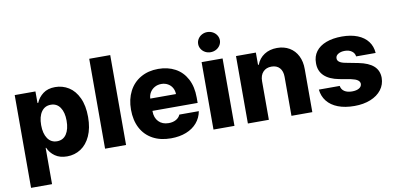

<svg xmlns="http://www.w3.org/2000/svg" viewBox="-84 -1020 3070 1487"><g transform="rotate(-10 1451.5 -276.5)"><path d="M52.7 -530.3H215.8V-439.5H221.7Q238.8 -481 275.9 -509Q313 -537.1 371.1 -537.1Q429.2 -537.1 477.3 -507.1Q525.4 -477.1 554.2 -415.5Q583 -354 583 -264.6Q583 -177.7 554.9 -116.2Q526.9 -54.7 478.8 -23.4Q430.7 7.8 371.1 7.8Q314 7.8 276.4 -18.8Q238.8 -45.4 221.7 -85.9H217.8V199.2H52.7ZM314.5 -121.1Q362.3 -121.1 388.2 -159.9Q414.1 -198.7 414.1 -265.6Q414.1 -331.1 387.9 -369.6Q361.8 -408.2 314.5 -408.2Q267.1 -408.2 240.5 -370.1Q213.9 -332 213.9 -265.6Q213.9 -199.2 240.5 -160.2Q267.1 -121.1 314.5 -121.1Z M835 0H669.9V-707H835Z M919.9 -262.7Q919.9 -344.2 952.1 -406.5Q984.4 -468.8 1043.7 -502.9Q1103 -537.1 1181.6 -537.1Q1256.8 -537.1 1314.7 -505.9Q1372.6 -474.6 1405 -413.6Q1437.5 -352.5 1437.5 -266.6V-224.6H1082V-221.7Q1082 -170.4 1111.3 -139.9Q1140.6 -109.4 1190.4 -109.4Q1223.6 -109.4 1247.8 -122.8Q1272 -136.2 1282.2 -160.2H1435.5Q1425.8 -108.4 1393.1 -70.1Q1360.4 -31.7 1307.9 -11Q1255.4 9.8 1187.5 9.8Q1105 9.8 1044.7 -23.2Q984.4 -56.2 952.1 -117.4Q919.9 -178.7 919.9 -262.7ZM1284.2 -321.3Q1283.7 -349.1 1271 -371.1Q1258.3 -393.1 1235.8 -405.5Q1213.4 -418 1185.5 -418Q1156.7 -418 1133.5 -405.3Q1110.4 -392.6 1096.7 -370.6Q1083 -348.6 1082 -321.3Z M1522.5 -530.3H1687.5V0H1522.5ZM1520.5 -672.9Q1520.5 -694.3 1532 -712.6Q1543.5 -731 1563 -741.5Q1582.5 -752 1605.5 -752Q1628.4 -752 1648.2 -741.5Q1668 -731 1679.7 -712.6Q1691.4 -694.3 1691.4 -672.9Q1691.4 -651.4 1679.7 -633.1Q1668 -614.7 1648.2 -604.2Q1628.4 -593.8 1605.5 -593.8Q1582.5 -593.8 1563 -604.2Q1543.5 -614.7 1532 -633.1Q1520.5 -651.4 1520.5 -672.9Z M1958 0H1793V-530.3H1949.2V-433.6H1955.1Q1973.6 -482.4 2015.9 -509.8Q2058.1 -537.1 2116.2 -537.1Q2171.4 -537.1 2213.1 -512.5Q2254.9 -487.8 2277.6 -442.6Q2300.3 -397.5 2299.8 -337.9V0H2135.7V-306.6Q2135.7 -351.6 2112.8 -377Q2089.8 -402.3 2048.8 -402.3Q2007.3 -402.3 1982.7 -376Q1958 -349.6 1958 -303.7Z M2628.9 -423.8Q2597.7 -423.8 2576.9 -410.9Q2556.2 -397.9 2556.6 -377.9Q2555.2 -343.8 2617.2 -332L2717.8 -312.5Q2796.9 -296.9 2835.7 -261.7Q2874.5 -226.6 2875 -168.9Q2874.5 -115.7 2843.5 -75.2Q2812.5 -34.7 2757.3 -12.5Q2702.1 9.8 2630.9 9.8Q2556.2 9.8 2501.7 -11.2Q2447.3 -32.2 2416.3 -71.3Q2385.3 -110.4 2379.9 -163.1H2543.9Q2548.3 -134.8 2571.5 -119.6Q2594.7 -104.5 2631.8 -104.5Q2666 -104.5 2686.8 -116.9Q2707.5 -129.4 2708 -151.4Q2707 -168.9 2690.9 -180.4Q2674.8 -191.9 2640.6 -199.2L2549.8 -215.8Q2471.7 -230.5 2432.1 -269.3Q2392.6 -308.1 2393.6 -369.1Q2393.1 -421.4 2421.1 -459.2Q2449.2 -497.1 2502 -517.1Q2554.7 -537.1 2626 -537.1Q2696.8 -537.1 2748.8 -516.4Q2800.8 -495.6 2829.8 -457.3Q2858.9 -418.9 2862.3 -366.2H2709Q2705.6 -392.6 2683.8 -408.2Q2662.1 -423.8 2628.9 -423.8Z"/></g></svg>

Font: Pretendard JP ExtraBold
Style: Regular
Weight: 800
Designer: Base glyphs from Inter by Rasmus Andersson; Hangeul glyphs from Noto Sans CJK(Source Han Sans) by Jang Soo-young and Kan
Foundry: Kil Hyung-jin
Version: Version 1.309